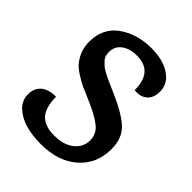

<svg xmlns="http://www.w3.org/2000/svg" viewBox="-203 -812 939 939"><g transform="rotate(45 266.5 -342.5)"><path d="M444 -650Q473 -621 473 -578Q473 -535 447 -513Q421 -491 380 -497Q380 -624 269 -624Q220 -624 189.5 -601.5Q159 -579 159 -540Q159 -510 173 -495.5Q187 -481 194 -474.5Q201 -468 220.5 -457.5Q240 -447 248.5 -443Q257 -439 283.5 -427.5Q310 -416 319 -412Q421 -367 462.5 -326Q504 -285 504 -212Q504 -111 433 -48Q362 15 241 15Q119 15 58 -40Q25 -71 25 -112.5Q25 -154 51.5 -178Q78 -202 131 -202Q131 -129 161.5 -95Q192 -61 258 -61Q324 -61 362 -91.5Q400 -122 400 -168Q400 -214 364 -242Q328 -270 268 -296Q208 -322 189 -330.5Q170 -339 139 -358.5Q108 -378 94 -396Q55 -444 55 -506Q55 -601 125 -650.5Q195 -700 294 -700Q393 -700 444 -650Z"/></g></svg>

Font: Karma
Style: Bold
Weight: 700
Designer: Joana Correia
Foundry: Indian Type Foundry
Version: Version 1.202;PS 1.0;hotconv 1.0.78;makeotf.lib2.5.61930; tt